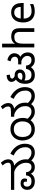

<svg xmlns="http://www.w3.org/2000/svg" viewBox="1824 -2654 842 4529"><g transform="rotate(-90 2244.5 -389.0)"><path d="M226 12Q170 12 125.5 -10Q81 -32 56 -72Q31 -112 31 -167Q31 -211 49 -246.5Q67 -282 101 -303Q135 -324 183 -324Q236 -324 268 -299Q300 -274 300 -231Q300 -215 297 -199Q294 -183 287 -172L219 -178Q221 -184 223 -193.5Q225 -203 225 -210Q225 -232 213 -243Q201 -254 180 -254Q149 -254 128 -232.5Q107 -211 107 -170Q107 -125 138.5 -96Q170 -67 234 -67Q303 -67 335 -102Q367 -137 372 -195H448Q453 -128 487.5 -97.5Q522 -67 570 -67Q626 -67 648 -103.5Q670 -140 670 -191Q670 -250 649.5 -299.5Q629 -349 595 -387Q561 -425 520 -448Q479 -471 438 -477L591 -483Q642 -451 678 -407Q714 -363 733 -310.5Q752 -258 752 -198Q752 -126 727.5 -79.5Q703 -33 663 -10.5Q623 12 577 12Q526 12 494 -1Q462 -14 440 -39.5Q418 -65 396 -101L427 -105Q401 -57 371.5 -32Q342 -7 306.5 2.5Q271 12 226 12ZM31 -474V-551H541Q595 -551 617 -556Q639 -561 649 -569Q663 -579 667 -591.5Q671 -604 671 -618Q671 -651 655 -682.5Q639 -714 606 -747L671 -790Q718 -738 735 -696.5Q752 -655 752 -612Q752 -593 744.5 -565.5Q737 -538 711 -516Q686 -494 651.5 -484Q617 -474 559 -474ZM908 12Q832 12 775 -26.5Q718 -65 673 -123L724 -177Q766 -124 809.5 -95.5Q853 -67 911 -67Q971 -67 1004 -106Q1037 -145 1037 -210Q1037 -280 1012 -333Q987 -386 943 -424.5Q899 -463 841 -488L884 -565Q952 -532 1005 -482Q1058 -432 1088.5 -365Q1119 -298 1119 -215Q1119 -150 1096 -98.5Q1073 -47 1026 -17.5Q979 12 908 12Z M1464 12Q1390 12 1339 -14Q1288 -40 1256.5 -83Q1225 -126 1210.5 -177Q1196 -228 1196 -279Q1196 -360 1229 -424.5Q1262 -489 1322 -526Q1382 -563 1462 -563Q1537 -563 1588 -536.5Q1639 -510 1670 -467Q1701 -424 1714.5 -373.5Q1728 -323 1728 -276Q1728 -191 1695 -126Q1662 -61 1603 -24.5Q1544 12 1464 12ZM1462 -67Q1518 -67 1559 -91.5Q1600 -116 1623 -163.5Q1646 -211 1646 -279Q1646 -340 1625 -386Q1604 -432 1563 -458Q1522 -484 1461 -484Q1409 -484 1367.5 -461Q1326 -438 1302 -392Q1278 -346 1278 -277Q1278 -209 1300 -162Q1322 -115 1363.5 -91Q1405 -67 1462 -67ZM1877 12Q1801 12 1744 -26.5Q1687 -65 1642 -123L1694 -177Q1735 -124 1779 -95.5Q1823 -67 1878 -67Q1940 -67 1973 -106Q2006 -145 2006 -210Q2006 -276 1980.5 -329.5Q1955 -383 1908.5 -421Q1862 -459 1800 -477L1938 -481Q1986 -451 2019.5 -412.5Q2053 -374 2070.5 -325Q2088 -276 2088 -215Q2088 -175 2077.5 -134.5Q2067 -94 2043 -61Q2019 -28 1978 -8Q1937 12 1877 12ZM2244 12Q2168 12 2111.5 -26.5Q2055 -65 2009 -123L2060 -177Q2102 -124 2146 -95.5Q2190 -67 2247 -67Q2307 -67 2340 -106Q2373 -145 2373 -210Q2373 -280 2348 -333Q2323 -386 2279 -424.5Q2235 -463 2177 -488L2220 -565Q2288 -532 2341 -482Q2394 -432 2424.5 -365Q2455 -298 2455 -215Q2455 -150 2432 -98.5Q2409 -47 2362.5 -17.5Q2316 12 2244 12ZM2079 -612Q2079 -593 2071.5 -565.5Q2064 -538 2038 -516Q2013 -494 1978.5 -484Q1944 -474 1886 -474H1756V-551H1868Q1922 -551 1944 -556Q1966 -561 1976 -569Q1989 -579 1993.5 -591.5Q1998 -604 1998 -618Q1998 -651 1982 -682.5Q1966 -714 1933 -747L1998 -790Q2045 -738 2062 -696.5Q2079 -655 2079 -612Z M2735 12Q2690 12 2653 -2.5Q2616 -17 2588.5 -46Q2561 -75 2546.5 -117.5Q2532 -160 2532 -216Q2532 -288 2557 -344Q2582 -400 2627.5 -432Q2673 -464 2735 -464Q2776 -464 2806.5 -449Q2837 -434 2854 -407Q2871 -380 2871 -342Q2871 -303 2852.5 -273Q2834 -243 2797.5 -226Q2761 -209 2707 -209Q2655 -209 2620 -230Q2585 -251 2566 -274L2586 -340Q2599 -322 2627 -300.5Q2655 -279 2700 -279Q2749 -279 2771 -295Q2793 -311 2793 -338Q2793 -365 2776 -379.5Q2759 -394 2733 -394Q2691 -394 2664 -369Q2637 -344 2624.5 -303Q2612 -262 2612 -215V-205Q2612 -165 2622.5 -138.5Q2633 -112 2651 -96.5Q2669 -81 2693.5 -74Q2718 -67 2745 -67Q2812 -67 2844.5 -103.5Q2877 -140 2886 -195H2963Q2969 -128 3005 -97.5Q3041 -67 3089 -67Q3144 -67 3167.5 -95Q3191 -123 3191 -162Q3191 -201 3172.5 -231Q3154 -261 3124 -280.5Q3094 -300 3058 -307L3126 -352Q3176 -332 3208.5 -303Q3241 -274 3257 -237Q3273 -200 3273 -156Q3273 -83 3229.5 -35.5Q3186 12 3094 12Q3051 12 3018 0Q2985 -12 2958.5 -37.5Q2932 -63 2909 -102L2942 -103Q2912 -60 2882.5 -34.5Q2853 -9 2817.5 1.5Q2782 12 2735 12ZM2681 -412Q2627 -429 2602 -465Q2577 -501 2577 -536Q2577 -567 2592.5 -592.5Q2608 -618 2644 -634.5Q2680 -651 2740 -653L2748 -575Q2699 -574 2677.5 -561.5Q2656 -549 2656 -525Q2656 -502 2676.5 -485Q2697 -468 2738 -458ZM2990 -306V-381H3047Q3090 -381 3114 -387Q3138 -393 3151 -406Q3162 -417 3167 -430.5Q3172 -444 3172 -460Q3172 -493 3150.5 -520Q3129 -547 3062 -560L3090 -636Q3173 -618 3213.5 -573Q3254 -528 3254 -469Q3254 -425 3229 -383Q3204 -341 3145 -320Q3132 -316 3122 -312.5Q3112 -309 3100.5 -307.5Q3089 -306 3069 -306Z M3480 -537Q3480 -518 3478.5 -498Q3477 -478 3475 -462H3481Q3498 -490 3524 -508Q3550 -526 3582 -535.5Q3614 -545 3648 -545Q3713 -545 3756.5 -524.5Q3800 -504 3822 -461Q3844 -418 3844 -349V0H3757V-343Q3757 -408 3728 -440Q3699 -472 3637 -472Q3577 -472 3543 -449.5Q3509 -427 3494.5 -383.5Q3480 -340 3480 -277V0H3392V-760H3480Z M4217 -546Q4286 -546 4335.5 -516Q4385 -486 4411.5 -431.5Q4438 -377 4438 -304V-251H4071Q4073 -160 4117.5 -112.5Q4162 -65 4242 -65Q4293 -65 4332.5 -74.5Q4372 -84 4414 -102V-25Q4373 -7 4333 1.5Q4293 10 4238 10Q4162 10 4103.5 -21Q4045 -52 4012.5 -113.5Q3980 -175 3980 -264Q3980 -352 4009.5 -415Q4039 -478 4092.5 -512Q4146 -546 4217 -546ZM4216 -474Q4153 -474 4116.5 -433.5Q4080 -393 4073 -321H4346Q4346 -367 4332 -401Q4318 -435 4289.5 -454.5Q4261 -474 4216 -474Z"/></g></svg>

Font: lkannada25
Style: Book
Weight: 400
Designer: Jelle Bosma - Monotype Design Team
Foundry: Monotype Imaging Inc.
Version: Version 2.003